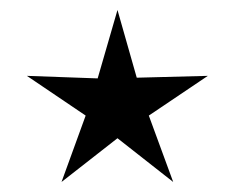

<svg xmlns="http://www.w3.org/2000/svg" viewBox="-20 -442 473 387"><path d="M329.1 -75.2 210.9 -168H222.7L104 -75.2L155.3 -216.3L159.2 -204.6L34.2 -289.1L184.6 -283.7L174.8 -276.9L216.8 -421.9L257.8 -277.8L248 -285.2L398.9 -289.1L273.4 -204.6L277.3 -216.3Z"/></svg>

Font: Lateef SemiBold
Style: Regular
Weight: 600
Designer: SIL International
Foundry: SIL International
Version: Version 4.200